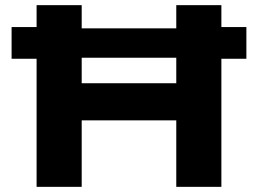

<svg xmlns="http://www.w3.org/2000/svg" viewBox="-20 -725 1001 745"><path d="M122 0V-497H25V-620H122V-705H297V-615H664V-705H839V-620H936V-497H839V0H664V-258H297V0ZM297 -402H664V-501H297Z"/></svg>

Font: Nunito Sans 7pt SemiExpanded ExtraBold
Style: Regular
Weight: 800
Width: 6
Designer: Vernon Adams
Foundry: Vernon Adams
Version: Version 3.101;gftools[0.9.27]